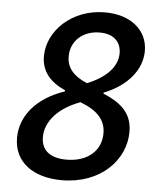

<svg xmlns="http://www.w3.org/2000/svg" viewBox="-53 -783 698 839"><g transform="rotate(5 296.0 -363.5)"><path d="M248.9 9.9C419 9.9 525.6 -103 525.6 -225.5C525.6 -300.8 485.8 -346.6 397.7 -382.8L398.4 -387.4C501.1 -427.9 561.8 -501.8 561.8 -584.2C561.8 -674 488.6 -737.2 374.3 -737.2C228.3 -737.2 124.3 -633.5 124.3 -523.4C124.3 -456.7 162.6 -412.6 229.4 -382.5L228.7 -377.8C104.4 -335.2 38.4 -252.5 38.4 -157.7C38.4 -50.1 124.6 9.9 248.9 9.9ZM322.1 -421.9C262.1 -447.1 232.2 -481.5 232.2 -532C232.2 -598.4 283.4 -647.4 359 -647.4C422.9 -647.4 452.8 -611.5 452.8 -564.6C452.8 -505 404.5 -455.6 322.1 -421.9ZM261.7 -81.3C183.9 -81.3 150.6 -117.9 150.6 -170.8C150.6 -240.1 206.7 -302.2 300.8 -336.6C378.9 -307.2 413 -267 413 -209.5C413 -133.2 353.7 -81.3 261.7 -81.3Z"/></g></svg>

Font: TID UI Medium
Style: Italic
Weight: 500
Italic angle: -9.39999°
Designer: The TID Project Authors
Foundry: Bakken & Bæck
Version: Version 1.001;hotconv 1.0.109;makeotfexe 2.5.65596